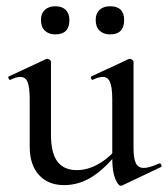

<svg xmlns="http://www.w3.org/2000/svg" viewBox="-20 -583 537 614"><path d="M185 9Q134 9 104.5 -23.5Q75 -56 75 -114V-265Q75 -303 68.5 -320Q62 -337 45 -337Q32 -337 14 -328Q10 -326 7.5 -332Q5 -338 9 -339L127 -394Q129 -395 131 -395Q135 -395 139 -392Q143 -389 143 -385V-152Q143 -94 163.5 -66.5Q184 -39 226 -39Q262 -39 297.5 -60Q333 -81 358 -115L363 -104Q321 -48 277.5 -19.5Q234 9 185 9ZM407 -385V-110Q407 -76 414.5 -61Q422 -46 440 -46Q449 -46 460.5 -49.5Q472 -53 489 -60Q493 -62 495.5 -56.5Q498 -51 495 -49L371 10Q369 11 366 11Q358 11 348.5 -11.5Q339 -34 339 -76V-265Q339 -303 332 -320Q325 -337 309 -337Q296 -337 277 -328Q274 -326 271.5 -332Q269 -338 273 -339L391 -394Q393 -395 395 -395Q398 -395 402.5 -392Q407 -389 407 -385ZM157 -473Q136 -473 123.5 -485Q111 -497 111 -519Q111 -540 123.5 -551.5Q136 -563 157 -563Q178 -563 190 -551.5Q202 -540 202 -519Q202 -473 157 -473ZM332 -473Q311 -473 298.5 -485Q286 -497 286 -519Q286 -540 298.5 -551.5Q311 -563 332 -563Q377 -563 377 -519Q377 -473 332 -473Z"/></svg>

Font: Cormorant Infant Light Medium
Style: Regular
Weight: 500
Version: Version 4.001